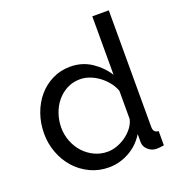

<svg xmlns="http://www.w3.org/2000/svg" viewBox="-133 -841 895 962"><g transform="rotate(-20 314.5 -360.0)"><path d="M286 10Q232 10 186 -12Q140 -34 107 -71Q74 -108 55.5 -157Q37 -206 37 -260Q37 -315 54.5 -364.5Q72 -414 103.5 -451Q135 -488 178.5 -509.5Q222 -531 274 -531Q337 -531 386.5 -498Q436 -465 465 -418V-730H553V-108Q553 -77 581 -76V0Q567 2 558.5 3Q550 4 542 4Q516 4 496.5 -13.5Q477 -31 477 -54V-98Q446 -47 394.5 -18.5Q343 10 286 10ZM307 -66Q331 -66 356.5 -75Q382 -84 404.5 -100Q427 -116 443.5 -137.5Q460 -159 465 -183V-333Q456 -358 438 -380.5Q420 -403 397.5 -419.5Q375 -436 349.5 -445.5Q324 -455 299 -455Q260 -455 228.5 -438.5Q197 -422 174.5 -394.5Q152 -367 140 -331.5Q128 -296 128 -259Q128 -220 142 -184.5Q156 -149 180 -123Q204 -97 236.5 -81.5Q269 -66 307 -66Z"/></g></svg>

Font: Boldmen Medium
Style: Regular
Weight: 400
Designer: Matt McInerney, Pablo Impallari, Rodrigo Fuenzalida
Foundry: LIVING CONCEPT
Version: Version 1.000